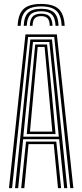

<svg xmlns="http://www.w3.org/2000/svg" viewBox="-20 -979 428 999"><path d="M194.1 -958.5Q256.9 -958.5 285.3 -932.1Q313.6 -905.6 316.5 -844.7H300.7Q298.4 -898.9 273.7 -922.3Q249 -945.7 194.1 -945.7Q139.4 -945.7 114.6 -922.3Q89.8 -898.9 87.6 -844.7H71.8Q74.3 -905.6 102.6 -932.1Q131 -958.5 194.1 -958.5ZM194.1 -933.3Q240.8 -933.3 261.8 -912.8Q282.9 -892.3 284.8 -844.7H269Q267.3 -885.3 250 -902.9Q232.6 -920.4 194.1 -920.4Q155.6 -920.4 138.2 -902.9Q120.9 -885.3 119.2 -844.7H103.4Q105.4 -892.3 126.4 -912.8Q147.4 -933.3 194.1 -933.3ZM194.1 -907.8Q224.4 -907.8 238.1 -893.2Q251.8 -878.6 253.2 -844.7H238.8Q238.4 -871.8 227.7 -883.5Q216.9 -895.2 194.1 -895.2Q171.6 -895.2 160.7 -883.5Q149.9 -871.8 149.5 -844.7H135.1Q136.4 -878.6 150.2 -893.2Q164 -907.8 194.1 -907.8ZM26.6 0 112.5 -800H275.8L361.7 0H345.6L262 -786.9H126.2L42.7 0ZM90.3 0 115.4 -242.1H272.9L298 0H281.8L259.8 -229.1H128.4L106.5 0ZM58.3 0 137.8 -773.6H250.4L330 0H313.8L287.7 -254.8H100.5L74.5 0ZM101.2 -267.8H286L263.8 -495.6L236.7 -760.5H151.6L123.9 -495.6ZM119.1 -281.3 139.3 -495.6 163.2 -747.8H225L249.3 -495.6L269.1 -281.3ZM136 -294.4H252.3L234 -495.6L212.1 -734.7H176.2L154.3 -495.6Z"/></svg>

Font: Big Shoulders Inline Text Thin
Style: Regular
Weight: 100
Designer: Patric King
Foundry: XO Type Co
Version: Version 2.002